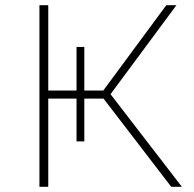

<svg xmlns="http://www.w3.org/2000/svg" viewBox="-20 -720 749 740"><path d="M640 0H681L406 -357L660 -700H621L378 -371H305V-539H275V-371H166V-700H132V0H166V-340H275V-175H305V-340H379Z"/></svg>

Font: Chess Sans ExtraLight
Style: Regular
Weight: 275
Designer: Wolf Bōese
Foundry: Wolf Bōese
Version: Version 7.223;Glyphs 3.3 (3306)